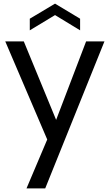

<svg xmlns="http://www.w3.org/2000/svg" viewBox="-20 -777 605 1057"><path d="M9 0ZM9 0ZM229 260H126L240 -9L9 -549H111L289 -117L454 -549H555ZM421 -610 283 -694 144 -610V-674L283 -757L421 -674Z"/></svg>

Font: Ulagadi Sans
Style: Regular
Weight: 400
Designer: Ninad Kale (Devanagari), Jonny Pinhorn (Latin)
Foundry: Indian Type Foundry
Version: Version 3.01;March 29, 2020;FontCreator 12.0.0.2522 64-bit; 